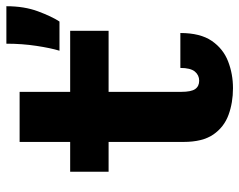

<svg xmlns="http://www.w3.org/2000/svg" viewBox="-94 -646 750 602"><g transform="rotate(-90 281.0 -345.0)"><path d="M137 -144.5V-379.5H43.5V-500H137V-658.5H294V-500H485.5V-379.5H294V-152Q294 -120.5 302.8 -108Q311.5 -95.5 329 -95.5Q346.5 -95.5 357.8 -109.2Q369 -123 369 -154.5H478.5Q478.5 -92 453.8 -56Q429 -20 389.5 -4.8Q350 10.5 305.5 10.5Q260 10.5 221.8 -3.5Q183.5 -17.5 160.2 -51.2Q137 -85 137 -144.5ZM423 -533.5Q431.5 -561.5 438.2 -606Q445 -650.5 445 -700H562.5Q562.5 -644 546.5 -601Q530.5 -558 514.5 -533.5Z"/></g></svg>

Font: Trispace SemiCondensed
Style: Bold
Weight: 700
Width: 4
Designer: Tyler Finck
Foundry: Etcetera Type Company
Version: Version 1.210; ttfautohint (v1.8.3)